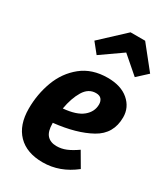

<svg xmlns="http://www.w3.org/2000/svg" viewBox="-203 -913 899 1025"><g transform="rotate(30 246.0 -401.0)"><path d="M484 -406Q484 -304 397.5 -256Q311 -208 173 -193V-191Q173 -140 193.5 -117.5Q214 -95 252 -95Q282 -95 310 -106.5Q338 -118 374 -143L426 -54Q336 17 231 17Q132 17 78 -38.5Q24 -94 24 -195Q24 -284 54 -364.5Q84 -445 148 -496.5Q212 -548 308 -548Q390 -548 437 -507.5Q484 -467 484 -406ZM338 -401Q338 -421 327.5 -433.5Q317 -446 294 -446Q248 -446 220.5 -400.5Q193 -355 181 -286Q262 -293 300 -324.5Q338 -356 338 -401ZM195 -623 146 -684 291 -819H381L492 -680L430 -623L325 -714Z"/></g></svg>

Font: Fira Sans Condensed
Style: Bold Italic
Weight: 700
Width: 3
Italic angle: -8°
Designer: Carrois Corporate & Edenspiekermann AG
Foundry: Carrois Corporate GbR & Edenspiekermann AG
Version: Version 4.203